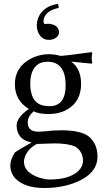

<svg xmlns="http://www.w3.org/2000/svg" viewBox="-20 -713 539 971"><path d="M228 -511.2Q187.5 -511.2 171.4 -553.7Q166 -568.8 166 -584Q166.5 -621.6 189 -649.9Q218.8 -685.5 272 -692.9Q276.9 -687 276.9 -672.9Q213.4 -659.7 201.7 -618.2Q200.2 -611.3 200.2 -606Q200.2 -592.3 207 -591.8Q209 -591.8 214.8 -592.3Q223.6 -592.8 229 -592.8Q274.9 -587.4 278.8 -551.8Q278.8 -528.8 253.9 -516.6Q241.7 -511.2 228 -511.2ZM101.1 104Q101.1 159.7 178.2 185.1Q208.5 194.8 231.9 194.8Q331.1 194.8 377 150.9Q399.4 128.4 399.9 101.1Q398.9 52.2 360.8 28.8Q325.7 12.2 254.9 12.2Q249.5 12.2 225.6 13.2Q183.6 15.1 166 15.1Q120.1 40 105.5 81.5Q101.1 93.8 101.1 104ZM390.1 -289.1Q390.1 -199.7 319.8 -159.2Q279.3 -136.2 224.1 -136.2Q176.8 -136.7 149.9 -149.9Q120.1 -123.5 120.1 -94.2Q120.1 -50.8 165 -47.4Q171.4 -46.9 178.2 -46.9Q181.2 -46.9 207 -48.8Q245.1 -53.7 290 -54.2Q392.1 -53.7 431.2 -21Q472.7 15.6 473.1 78.1Q473.1 164.6 363.8 209Q292.5 237.8 204.1 237.8Q106 237.8 59.1 190.9Q32.2 162.6 32.2 124Q32.7 92.8 55.2 58.1Q67.4 48.3 136.7 9.3Q138.7 8.3 140.1 7.3Q73.2 -4.4 64.9 -64.9Q64 -72.3 64 -79.1Q64.9 -119.6 126 -162.1Q55.7 -204.1 55.2 -287.1Q55.2 -371.6 132.3 -414.6Q176.3 -438.5 225.1 -439Q259.3 -438.5 286.1 -430.2Q315.4 -431.6 416 -445.8Q431.6 -447.8 443.8 -449.2L446.8 -445.8Q443.8 -431.6 443.8 -419.9Q443.8 -406.7 446.8 -394L443.8 -391.1Q350.1 -400.9 339.8 -401.4Q389.6 -366.7 390.1 -289.1ZM312 -284.2Q310.5 -399.9 221.2 -400.9Q152.3 -400.9 136.7 -329.1Q133.3 -311.5 132.8 -292Q132.8 -190.9 203.6 -178.2Q215.8 -176.3 229 -175.8Q303.2 -175.8 311 -259.8Q312 -272 312 -284.2Z"/></svg>

Font: Linux Biolinum Capitals O
Style: Small Caps
Weight: 400
Designer: Philipp H. Poll
Foundry: Philipp H. Poll
Version: Version 1.0.4